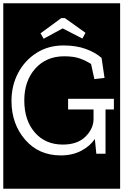

<svg xmlns="http://www.w3.org/2000/svg" viewBox="-32 -937 752 1170"><path d="M-12 213V-917H700V213ZM470 -702 489 -737 363 -827H342L215 -734L234 -701L350 -764ZM611 -270H662V-335H383V-270H538V-212Q538 -153 489 -104.5Q440 -56 351 -56Q244 -56 180 -130Q116 -204 116 -325Q116 -444 183 -519Q250 -594 359 -594Q419 -594 457.5 -579.5Q496 -565 523 -547L543 -455L605 -462L587 -584Q550 -617 491.5 -638.5Q433 -660 355 -660Q262 -660 190.5 -614.5Q119 -569 78.5 -492.5Q38 -416 38 -322Q38 -182 121 -86Q204 10 338 10Q410 10 463.5 -18.5Q517 -47 546 -90L555 0H611Z"/></svg>

Font: Zilla Slab Highlight Regular
Style: Regular
Weight: 400
Designer: Typotheque Type Foundry
Foundry: Typotheque type foundry
Version: Version 1.1; 2017; ttfautohint (v1.6)